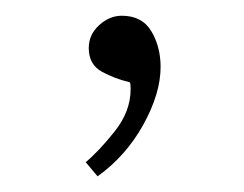

<svg xmlns="http://www.w3.org/2000/svg" viewBox="-20 -521 310 244"><path d="M184.1 -436Q184.1 -402.3 162.1 -362.5Q140.1 -322.8 104 -296.9L88.9 -314.9Q105.5 -328.6 125.7 -354Q146 -379.4 146 -407.7Q146 -410.2 145.8 -413.6Q145.5 -417 143.1 -417Q126 -420.9 109.4 -429.9Q92.8 -439 92.8 -460Q92.8 -477.1 106 -489Q119.1 -501 134.8 -501Q160.6 -501 172.4 -481.2Q184.1 -461.4 184.1 -436Z"/></svg>

Font: Lateef
Style: Bold
Weight: 700
Designer: SIL International
Foundry: SIL International
Version: Version 4.200